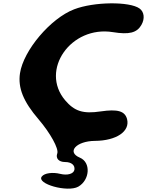

<svg xmlns="http://www.w3.org/2000/svg" viewBox="-20 -898 883 1153"><path d="M425 -842C284 -788 121 -596 100 -458C87 -370 120 -288 212 -181C282 -99 334 -5 324 23C313 53 333 75 371 75C409 75 431 94 427 121C423 146 385 157 341 146C297 135 247 141 231 162C197 206 386 259 450 223C520 183 527 77 460 49C378 15 438 -51 550 -52C679 -53 762 -109 743 -183C730 -231 687 -244 585 -229C479 -213 427 -230 371 -296C218 -477 406 -746 658 -705C756 -689 802 -701 829 -748C851 -786 846 -827 818 -847C758 -890 544 -888 425 -842Z"/></svg>

Font: Hussar Skorodowane
Style: Ky
Weight: 700
Foundry: Cannot Into Space Fonts
Version: Version 0.892